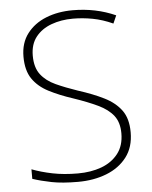

<svg xmlns="http://www.w3.org/2000/svg" viewBox="-53 -768 649 822"><g transform="rotate(-5 272.0 -357.0)"><path d="M492 -182Q492 -118 459.5 -75.5Q427 -33 372 -11.5Q317 10 249 10Q182 10 136.5 1Q91 -8 55 -20V-61Q94 -46 143 -36Q192 -26 252 -26Q308 -26 353 -42.5Q398 -59 425 -93.5Q452 -128 452 -181Q452 -228 429.5 -257Q407 -286 364 -306.5Q321 -327 259 -348Q201 -367 156.5 -390Q112 -413 87.5 -449Q63 -485 63 -544Q63 -603 93.5 -643Q124 -683 175 -703.5Q226 -724 290 -724Q389 -724 474 -686L459 -652Q415 -672 372.5 -680Q330 -688 288 -688Q237 -688 195 -672.5Q153 -657 128 -625.5Q103 -594 103 -545Q103 -494 126 -464Q149 -434 189.5 -415.5Q230 -397 283 -379Q346 -359 393 -335.5Q440 -312 466 -276.5Q492 -241 492 -182Z"/></g></svg>

Font: Noto Sans Bengali UI ExtraLight
Style: Regular
Weight: 200
Designer: Jelle Bosma - Monotype Design Team
Foundry: Monotype Imaging Inc.
Version: Version 2.003; ttfautohint (v1.8.4.7-5d5b)